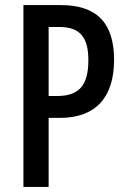

<svg xmlns="http://www.w3.org/2000/svg" viewBox="-20 -734 499 754"><path d="M219 -714H72V0H171V-271H215C358 -271 428 -354 428 -499C428 -642 362 -714 219 -714ZM213 -628C291 -628 327 -591 327 -498C327 -398 290 -357 204 -357H171V-628Z"/></svg>

Font: Noto Sans Malayalam ExtraCondensed Medium
Style: Regular
Weight: 500
Width: 2
Designer: Jelle Bosma - Monotype Design Team
Foundry: Monotype Imaging Inc.
Version: Version 2.104